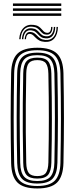

<svg xmlns="http://www.w3.org/2000/svg" viewBox="-20 -1084 432 1112"><path d="M196.2 7.5Q115.5 7.5 80.9 -27Q46.2 -61.5 44.5 -139.8Q43 -215.2 42.4 -279.6Q41.8 -344 41.8 -404.4Q41.8 -464.8 42.5 -526.9Q43.2 -589 44.5 -660.2Q46.2 -738.8 81 -773.1Q115.8 -807.5 196.2 -807.5Q275.8 -807.5 310.6 -773.1Q345.5 -738.8 347.5 -660.2Q348.8 -590.2 349.6 -525.9Q350.5 -461.5 350.4 -399Q350.2 -336.5 349.6 -272.6Q349 -208.8 347.5 -139.8Q345.2 -61.8 310.8 -27.1Q276.2 7.5 196.2 7.5ZM196.2 -6.8Q267.2 -6.8 297.8 -38.1Q328.2 -69.5 330 -140.2Q331.2 -208.5 332.1 -271.5Q333 -334.5 333 -396.4Q333 -458.2 332.2 -523Q331.5 -587.8 330 -659.8Q328.2 -731.2 297.5 -762.2Q266.8 -793.2 196.2 -793.2Q123.5 -793.2 93.5 -761.6Q63.5 -730 62 -659.8Q60.5 -584.5 59.9 -519.9Q59.2 -455.2 59.2 -394.9Q59.2 -334.5 60 -272.4Q60.8 -210.2 62 -140.2Q63.5 -70 93.6 -38.4Q123.8 -6.8 196.2 -6.8ZM196.2 -21Q133.5 -21 107.2 -48.8Q81 -76.5 79.5 -140.5Q78 -215.8 77.2 -280.5Q76.5 -345.2 76.6 -405.5Q76.8 -465.8 77.4 -527.6Q78 -589.5 79.5 -659.5Q80.8 -723.8 107.2 -751.4Q133.8 -779 196.2 -779Q258.5 -779 284.8 -750.9Q311 -722.8 312.5 -659.2Q314 -582 314.8 -517.2Q315.5 -452.5 315.5 -392.8Q315.5 -333 314.6 -271.9Q313.8 -210.8 312.5 -141Q311 -78.2 285.1 -49.6Q259.2 -21 196.2 -21ZM196.2 -35.5Q250.2 -35.5 272 -60.5Q293.8 -85.5 295 -141.5Q296.5 -218 297.2 -281.6Q298 -345.2 298 -404.1Q298 -463 297.2 -524.5Q296.5 -586 295 -658.5Q293.8 -713.5 272.5 -739Q251.2 -764.5 196.2 -764.5Q142.2 -764.5 120.2 -740Q98.2 -715.5 97 -659.2Q95.5 -587.2 94.8 -524Q94 -460.8 94.1 -400.2Q94.2 -339.8 94.9 -276.4Q95.5 -213 97 -141Q98.2 -83.5 120.9 -59.5Q143.5 -35.5 196.2 -35.5ZM196.2 -49.8Q151.8 -49.8 133.5 -70.9Q115.2 -92 114.5 -141.2Q112.5 -242 111.9 -324.2Q111.2 -406.5 112 -486.2Q112.8 -566 114.5 -658.8Q115.2 -708 133.4 -729.1Q151.5 -750.2 196.2 -750.2Q241.8 -750.2 259.2 -728.1Q276.8 -706 277.5 -658Q279 -579.2 279.8 -515.5Q280.5 -451.8 280.5 -393.8Q280.5 -335.8 279.8 -275.1Q279 -214.5 277.5 -142Q276.5 -93.8 259 -71.8Q241.5 -49.8 196.2 -49.8ZM196.2 -64.2Q232.8 -64.2 246 -83Q259.2 -101.8 260.2 -142.5Q261.8 -218.5 262.4 -280.8Q263 -343 263 -400.8Q263 -458.5 262.4 -520.2Q261.8 -582 260.2 -657.5Q259.2 -699.2 245.8 -717.5Q232.2 -735.8 196.2 -735.8Q161.2 -735.8 147 -718.5Q132.8 -701.2 132 -658.5Q130.2 -562.5 129.5 -481Q128.8 -399.5 129.4 -318.5Q130 -237.5 132 -141.8Q132.8 -100 146.6 -82.1Q160.5 -64.2 196.2 -64.2ZM91.2 -857Q94 -900 115.9 -921.9Q137.8 -943.8 172.8 -940Q191.2 -938.2 202.1 -931.5Q213 -924.8 220 -916.4Q227 -908 233.9 -901.5Q240.8 -895 251 -894Q262.8 -892.2 269.2 -900.9Q275.8 -909.5 276.2 -928H283.8Q283.5 -906 274.8 -893.9Q266 -881.8 248 -883.5Q235 -884.2 227.1 -890.8Q219.2 -897.2 212.5 -905.4Q205.8 -913.5 196 -920.5Q186.2 -927.5 169.2 -929.2Q138.8 -933.2 120 -914Q101.2 -894.8 99.2 -857ZM107 -857Q109.2 -890.8 124.9 -906.8Q140.5 -922.8 165.8 -919.8Q181.8 -918.2 191.1 -911.4Q200.5 -904.5 207.5 -896.2Q214.5 -888 223 -881.5Q231.5 -875 245.8 -873.8Q267.2 -871.8 279.1 -886.2Q291 -900.8 291.8 -928H299.8Q299.2 -894.8 284.6 -877.2Q270 -859.8 243.8 -862Q228 -863 218.4 -869.5Q208.8 -876 201.4 -884.4Q194 -892.8 185.2 -899.6Q176.5 -906.5 162.2 -908.2Q140.8 -911.5 128.6 -897.5Q116.5 -883.5 115 -857ZM123 -857Q124.8 -879.2 133.8 -890Q142.8 -900.8 159.5 -898.5Q172 -897 180.5 -890.5Q189 -884 196.8 -875.6Q204.5 -867.2 215 -860.6Q225.5 -854 242.5 -852.5Q272.8 -849.8 290.1 -870Q307.5 -890.2 307.5 -928H315.5Q314.5 -884.8 294.8 -861.9Q275 -839 239 -841.5Q220 -842.8 208 -849.4Q196 -856 187.9 -864.2Q179.8 -872.5 172.6 -879.2Q165.5 -886 156 -887.5Q144.5 -889.8 137.9 -881.8Q131.2 -873.8 130.5 -857ZM334.8 -1049.8H55V-1064H334.8ZM334.8 -992.2H55V-1006.5H334.8ZM334.8 -1021H55V-1035.2H334.8Z"/></svg>

Font: Big Shoulders Inline Display Thin SemiBold
Style: Regular
Weight: 600
Version: Version 2.002